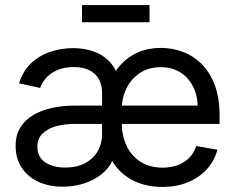

<svg xmlns="http://www.w3.org/2000/svg" viewBox="-20 -736 942 768"><path d="M230.5 10.7Q175.8 10.7 133.3 -9Q90.8 -28.8 66.7 -65.4Q42.5 -102.1 42.5 -152.8Q42.5 -196.3 61.8 -226.8Q81.1 -257.3 114 -276.4Q147 -295.4 188.7 -304.4Q230.5 -313.5 275.4 -313.5H809.1L769.5 -284.7Q774.4 -337.4 757.3 -378.7Q740.2 -419.9 705.8 -443.6Q671.4 -467.3 623 -467.3Q574.7 -467.3 539.6 -444.1Q504.4 -420.9 485.6 -382.1Q466.8 -343.3 466.8 -296.4V-251.5Q466.8 -193.4 486.8 -151.9Q506.8 -110.4 543.7 -87.9Q580.6 -65.4 629.9 -65.4Q664.1 -65.4 690.9 -75.4Q717.8 -85.4 736.8 -104.7Q755.9 -124 765.1 -151.9L849.6 -137.2Q837.9 -92.8 807.6 -59.3Q777.3 -25.9 731.9 -7.1Q686.5 11.7 629.9 11.7Q571.8 11.7 525.6 -8.1Q479.5 -27.8 449 -63.5Q418.5 -99.1 406.2 -146.5L416.5 -403.3Q434.1 -446.3 463.6 -478Q493.2 -509.8 533.2 -527.1Q573.2 -544.4 623 -544.4Q669.9 -544.4 712.2 -528.3Q754.4 -512.2 787.6 -478.8Q820.8 -445.3 839.6 -394Q858.4 -342.8 858.4 -272V-240.2H276.4Q234.4 -240.2 201.2 -230.2Q168 -220.2 148.7 -200.2Q129.4 -180.2 129.4 -149.9Q129.4 -107.9 160.4 -86.9Q191.4 -65.9 240.2 -65.9Q289.6 -65.9 322.5 -84.5Q355.5 -103 371.8 -133.1Q388.2 -163.1 388.2 -196.8V-364.3Q388.2 -396 375.5 -419.2Q362.8 -442.4 337.4 -455.1Q312 -467.8 274.9 -467.8Q236.8 -467.8 209 -455.6Q181.2 -443.4 164.3 -424.3Q147.5 -405.3 140.6 -384.3L56.2 -402.8Q71.3 -451.7 104 -482.7Q136.7 -513.7 180.7 -528.6Q224.6 -543.5 272.9 -543.5Q314.5 -543.5 352.8 -530.8Q391.1 -518.1 419.4 -488Q447.8 -458 458.5 -405.8L442.9 -103.5H433.6Q424.8 -78.6 405.8 -57.6Q386.7 -36.6 359.6 -21.2Q332.5 -5.9 299.8 2.4Q267.1 10.7 230.5 10.7ZM578.1 -715.8V-647H308.1V-715.8Z"/></svg>

Font: Inter 20pt
Style: Regular
Weight: 400
Version: Version 4.001;git-66647c0bb